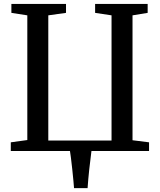

<svg xmlns="http://www.w3.org/2000/svg" viewBox="-20 -763 808 970"><path d="M422.5 187.5H354Q353.5 178.5 351 151.2Q348.5 124 345 91.5Q341.5 59 338.2 33Q335 7 333.5 0H34.5V-44L118 -55.5V-685.5L37.5 -698V-743H313.5V-698L224 -685.5V-53H543.5V-685.5L460.5 -698V-743H726V-698L649.5 -685.5V-54.5L733 -44V0H442Q436.5 40.5 431 91.8Q425.5 143 422.5 187.5Z"/></svg>

Font: Merriweather Text
Style: Regular
Weight: 400
Designer: Eben Sorkin
Foundry: Eben Sorkin
Version: Version 2.100; ttfautohint (v1.7.19-72a1) -l 8 -r 50 -G 200 